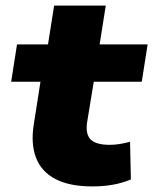

<svg xmlns="http://www.w3.org/2000/svg" viewBox="-20 -657 549 688"><path d="M311 11Q229 11 178.5 -15.5Q128 -42 109 -92Q90 -142 101 -211L125 -364H20L41 -498H152L174 -637H359L337 -498H509L488 -364H316L292 -218Q286 -175 305.5 -156.5Q325 -138 373 -138Q391 -138 409.5 -141Q428 -144 446 -149L449 -14Q418 -1 384 5Q350 11 311 11Z"/></svg>

Font: Nunito Sans 10pt SemiExpanded Black
Style: Italic
Weight: 900
Width: 6
Italic angle: -9°
Designer: Vernon Adams
Foundry: Vernon Adams
Version: Version 3.101;gftools[0.9.27]